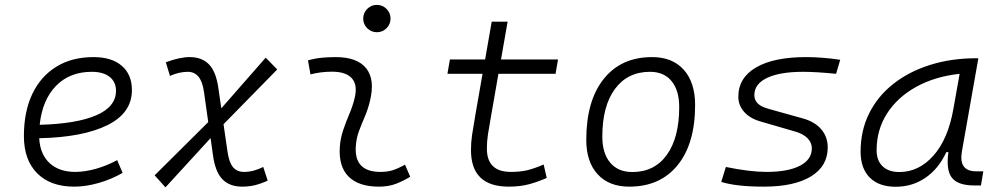

<svg xmlns="http://www.w3.org/2000/svg" viewBox="-20 -764 4142 796"><path d="M292 -51.3Q332 -51.3 377.7 -64.2Q423.3 -77.1 465.8 -100.1L488.3 -47.4Q441.9 -20.5 388.9 -5.4Q335.9 9.8 287.6 9.8Q189 9.8 134 -45.7Q79.1 -101.1 79.1 -199.7Q79.1 -301.3 114 -374.5Q148.9 -447.8 213.6 -487.5Q278.3 -527.3 367.7 -527.3Q442.9 -527.3 484.9 -491.2Q526.9 -455.1 526.9 -390.6Q526.9 -295.4 425.3 -245.1Q323.7 -194.8 142.6 -190.9Q146 -125 185.3 -88.1Q224.6 -51.3 292 -51.3ZM144.5 -246.6Q296.4 -250.5 378.7 -285.9Q460.9 -321.3 460.9 -387.7Q460.9 -424.3 434.6 -445.3Q408.2 -466.3 360.4 -466.3Q269 -466.3 212.2 -408Q155.3 -349.6 144.5 -246.6Z M666 12.7 621.1 -37.1 843.3 -257.8 825.7 -382.8Q819.3 -426.8 802.5 -446.5Q785.6 -466.3 758.8 -466.3Q722.2 -466.3 684.6 -449.2L667.5 -505.9Q725.1 -527.3 766.6 -527.3Q817.4 -527.3 846.9 -496.6Q876.5 -465.8 885.7 -396L897.5 -314.9L1081.5 -524.9L1129.4 -476.1L906.7 -249L923.3 -134.8Q929.7 -90.8 946 -71Q962.4 -51.3 991.7 -51.3Q1012.2 -51.3 1031.2 -56.4Q1050.3 -61.5 1071.3 -71.8L1089.8 -15.1Q1062 -2.4 1037.1 3.7Q1012.2 9.8 984.4 9.8Q931.6 9.8 901.9 -21Q872.1 -51.8 862.8 -121.6L853 -191.4Z M1659.2 -81.1 1680.7 -31.2Q1652.8 -14.2 1622.1 -2.2Q1591.3 9.8 1551.3 9.8Q1466.8 9.8 1425.3 -31.7Q1383.8 -73.2 1388.7 -153.3Q1391.1 -189.9 1402.8 -224.6Q1414.6 -259.3 1428.5 -292Q1442.4 -324.7 1449.7 -355Q1463.9 -410.2 1439.5 -438.5Q1415 -466.8 1356.4 -466.8Q1310.1 -466.8 1267.1 -455.6L1256.8 -513.7Q1285.6 -522 1314.5 -524.7Q1343.3 -527.3 1372.1 -527.3Q1460.9 -527.3 1498.3 -480.7Q1535.6 -434.1 1513.7 -345.2Q1505.4 -310.5 1492.4 -280.5Q1479.5 -250.5 1468.5 -221.2Q1457.5 -191.9 1455.1 -157.7Q1447.8 -51.3 1557.1 -51.3Q1585.9 -51.3 1607.7 -58.1Q1629.4 -64.9 1659.2 -81.1ZM1542.5 -630.4Q1519 -630.4 1502.4 -647Q1485.8 -663.6 1485.8 -687Q1485.8 -710.4 1502.4 -727.1Q1519 -743.7 1542.5 -743.7Q1565.9 -743.7 1582.5 -727.1Q1599.1 -710.4 1599.1 -687Q1599.1 -663.6 1582.5 -647Q1565.9 -630.4 1542.5 -630.4Z M2088.9 9.8Q1932.6 9.8 1932.6 -141.6Q1932.6 -173.3 1937 -203.6Q1941.4 -233.9 1950.7 -287.1L1980.5 -458H1835L1845.2 -517.6H1991.2L2018.6 -674.3H2084.5L2057.1 -517.6H2293.5L2283.2 -458H2046.4L2016.6 -287.1Q2007.3 -234.9 2002.9 -206.5Q1998.5 -178.2 1998.5 -147.9Q1998.5 -51.3 2098.1 -51.3Q2136.2 -51.3 2165.3 -58.1Q2194.3 -64.9 2233.9 -82L2246.6 -26.4Q2212.9 -11.2 2175.3 -0.7Q2137.7 9.8 2088.9 9.8Z M2588.9 9.8Q2504.9 9.8 2457.8 -41.5Q2410.6 -92.8 2410.6 -184.1Q2410.6 -346.2 2482.9 -436.8Q2555.2 -527.3 2683.6 -527.3Q2767.6 -527.3 2814.7 -474.9Q2861.8 -422.4 2861.8 -328.6Q2861.8 -168.9 2789.6 -79.6Q2717.3 9.8 2588.9 9.8ZM2601.6 -50.8Q2693.4 -50.8 2744.6 -122.1Q2795.9 -193.4 2795.9 -320.3Q2795.9 -389.2 2764.2 -427.7Q2732.4 -466.3 2674.8 -466.3Q2582 -466.3 2529.5 -395.3Q2477.1 -324.2 2477.1 -197.3Q2477.1 -128.4 2509.8 -89.6Q2542.5 -50.8 2601.6 -50.8Z M3146.5 9.8Q3032.7 9.8 2970.2 -9.8L2989.3 -71.8Q3088.9 -51.3 3157.2 -51.3Q3247.1 -51.3 3296.4 -76.9Q3345.7 -102.5 3345.7 -148.9Q3345.7 -172.9 3327.9 -190.9Q3310.1 -209 3277.8 -218.3L3133.3 -260.3Q3089.4 -272.9 3065.2 -300Q3041 -327.1 3041 -363.3Q3041 -441.4 3114.5 -484.4Q3188 -527.3 3321.8 -527.3Q3355 -527.3 3391.8 -524.4Q3428.7 -521.5 3463.4 -516.1L3446.3 -458Q3362.3 -466.3 3309.6 -466.3Q3213.4 -466.3 3160.4 -441.2Q3107.4 -416 3107.4 -369.6Q3107.4 -329.1 3163.6 -313.5L3307.1 -273.4Q3357.4 -259.8 3384.5 -228.3Q3411.6 -196.8 3411.6 -152.8Q3411.6 -75.2 3342.3 -32.7Q3272.9 9.8 3146.5 9.8Z M3693.4 10.3Q3624 10.3 3585.9 -27.8Q3547.9 -65.9 3547.9 -135.3Q3547.9 -223.1 3583.7 -294.7Q3619.6 -366.2 3684.6 -417Q3749.5 -467.8 3836.9 -495.1Q3924.3 -522.5 4026.9 -522.5H4036.1L3967.8 -135.7Q3953.6 -53.7 4027.3 -53.7H4056.6L4046.9 4.9H4020Q3950.7 4.9 3926 -27.6Q3901.4 -60.1 3912.1 -133.3H3903.3Q3871.1 -64 3816.7 -26.9Q3762.2 10.3 3693.4 10.3ZM3708.5 -50.8Q3789.6 -50.8 3850.1 -119.1Q3910.6 -187.5 3932.6 -312.5L3958.5 -458Q3855.5 -446.8 3777.8 -403.6Q3700.2 -360.4 3657.2 -293Q3614.3 -225.6 3614.3 -141.1Q3614.3 -98.1 3639.2 -74.5Q3664.1 -50.8 3708.5 -50.8Z"/></svg>

Font: Cascadia Code PL Light
Style: Italic
Weight: 300
Italic angle: -10°
Monospace: yes
Designer: Aaron Bell
Foundry: Saja Typeworks
Version: Version 2404.023; ttfautohint (v1.8.4)